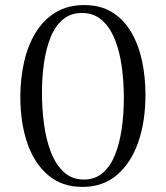

<svg xmlns="http://www.w3.org/2000/svg" viewBox="-20 -726 652 755"><path d="M552 -353Q552 -248 523.5 -166.5Q495 -85 440 -38Q385 9 304 9Q224 9 169.5 -37Q115 -83 87.5 -163Q60 -243 60 -345Q60 -416 74.5 -481Q89 -546 119.5 -596.5Q150 -647 197.5 -676.5Q245 -706 311 -706Q376 -706 421.5 -677.5Q467 -649 496 -599.5Q525 -550 538.5 -486.5Q552 -423 552 -353ZM302 -675Q258 -675 227.5 -649.5Q197 -624 179 -579.5Q161 -535 153 -478.5Q145 -422 145 -360Q145 -299 153 -238.5Q161 -178 180 -128.5Q199 -79 231 -49.5Q263 -20 310 -20Q354 -20 384 -46Q414 -72 432 -116.5Q450 -161 458.5 -219Q467 -277 467 -341Q467 -403 459 -462.5Q451 -522 432 -570Q413 -618 381 -646.5Q349 -675 302 -675Z"/></svg>

Font: Castoro Titling
Style: Regular
Weight: 400
Version: Version 2.04